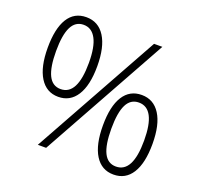

<svg xmlns="http://www.w3.org/2000/svg" viewBox="-127 -865 1061 1018"><g transform="rotate(20 403.5 -356.5)"><path d="M55.2 -502Q55.2 -609.9 90.3 -667Q125.5 -724.1 193.6 -724.1Q261.7 -724.1 298.8 -665.5Q335.9 -606.9 335.9 -499Q335.9 -391.1 299.3 -333.5Q262.7 -275.9 195.8 -275.9Q128.9 -275.9 92 -335Q55.2 -394 55.2 -502ZM229 0H182.1L578.1 -713.9H625ZM193.8 -318.8Q288.1 -318.8 288.1 -501Q288.1 -590.3 263.9 -635.7Q239.7 -681.2 193.6 -681.2Q147.5 -681.2 125.2 -636.2Q103 -591.3 103 -500.2Q103 -409.2 125.2 -364Q147.5 -318.8 193.8 -318.8ZM471.2 -214.8Q471.2 -323.2 507.1 -380.1Q543 -437 610.4 -437Q677.7 -437 714.8 -378.7Q752 -320.3 752 -211.9Q752 -103.5 715.8 -46.1Q679.7 11.2 612.1 11.2Q544.4 11.2 507.8 -47.6Q471.2 -106.4 471.2 -214.8ZM609.9 -394Q563.5 -394 541.3 -349.6Q519 -305.2 519 -213.9Q519 -122.6 541.3 -77.9Q563.5 -33.2 609.9 -33.2Q704.1 -33.2 704.1 -213.6Q704.1 -394 609.9 -394Z"/></g></svg>

Font: Open Sans Hebrew Light
Style: Regular
Weight: 300
Foundry: Ascender Corporation, Yanek Iontef
Version: Version 2.001;PS 002.001;hotconv 1.0.70;makeotf.lib2.5.58329